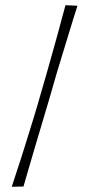

<svg xmlns="http://www.w3.org/2000/svg" viewBox="-20 -716 342 736"><path d="M25 0Q33 -26 46.5 -66Q60 -106 75 -154.5Q90 -203 106 -254.5Q122 -306 136 -356Q148 -396 159.5 -437Q171 -478 182 -517Q193 -556 202.5 -590.5Q212 -625 219 -652Q226 -679 231 -696L277 -694Q271 -676 262.5 -648.5Q254 -621 243.5 -586.5Q233 -552 221 -513Q209 -474 197 -434Q185 -394 174 -354Q160 -306 145 -256Q130 -206 116 -158.5Q102 -111 90 -70Q78 -29 70 -1Z"/></svg>

Font: Truculenta ExtraLight
Style: Regular
Weight: 250
Version: Version 1.002